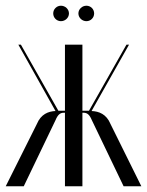

<svg xmlns="http://www.w3.org/2000/svg" viewBox="-25 -651 514 671"><path d="M161 -604C161 -589 173 -577 188 -577C203 -577 216 -589 216 -604C216 -619 203 -631 188 -631C173 -631 161 -619 161 -604ZM249 -604C249 -589 262 -577 277 -577C292 -577 304 -589 304 -604C304 -619 292 -631 277 -631C262 -631 249 -619 249 -604ZM407 0H469L361 -218C347 -252 321 -262 295 -263L426 -495H417L286 -264H263V-495H202V-264H179L48 -495H39L169 -263C144 -262 118 -252 104 -218L-5 0H58L169 -231C177 -250 185 -257 198 -257H202V0H263V-257H267C280 -257 288 -250 296 -231Z"/></svg>

Font: Moniqa Display
Style: Regular
Weight: 400
Designer: Rajesh Rajput
Foundry: Rajesh Rajput
Version: Version 1.000